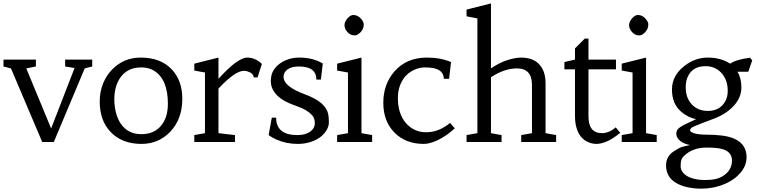

<svg xmlns="http://www.w3.org/2000/svg" viewBox="-35 -832 4473 1125"><path d="M280.3 0H212.4L29.3 -431.2L-14.6 -442.4V-482.9H175.3V-442.4L119.1 -431.2L264.6 -79.1L401.9 -433.6L346.7 -442.4V-482.9H505.4V-442.4L461.4 -431.2Z M549.3 -237.3Q549.3 -293.5 568.6 -341.8Q587.9 -390.1 621.1 -423.8Q689.5 -494.6 789.6 -494.6Q905.8 -494.6 971.2 -425.8Q1033.2 -359.9 1033.2 -253.4Q1033.2 -134.8 962.9 -60.5Q894.5 11.2 793.9 11.2Q679.2 11.2 612.3 -59.6Q549.3 -126 549.3 -237.3ZM671.9 -108.4Q713.9 -45.9 793 -45.9Q867.2 -45.9 908.2 -94.7Q948.7 -142.6 948.7 -224.1Q948.7 -368.7 866.2 -418.5Q835.4 -437 793.5 -437Q751.5 -437 722.7 -422.6Q693.8 -408.2 674.3 -383.1Q654.8 -357.9 644.8 -324.2Q634.8 -290.5 634.8 -251.2Q634.8 -211.9 643.8 -174.6Q652.8 -137.2 671.9 -108.4Z M1166 -407.2 1103.5 -418.5V-459L1245.1 -494.6V-370.1Q1357.4 -494.6 1414.1 -494.6Q1460.4 -494.6 1499.5 -457.5L1474.1 -378.4H1451.2Q1451.2 -402.3 1414.6 -414.1Q1404.3 -417 1394 -417Q1342.3 -417 1245.1 -313V-51.8L1341.8 -40.5V0H1103.5V-40.5L1166 -51.8Z M1583 -142.6Q1583 -40.5 1708 -40.5Q1755.4 -40.5 1783.7 -61.5Q1809.6 -80.6 1809.6 -109.4Q1809.6 -139.6 1794.4 -156.2Q1764.6 -189 1708.3 -208.5Q1651.9 -228 1623.8 -245.8Q1595.7 -263.7 1579.6 -283.2Q1551.8 -316.4 1551.8 -354.7Q1551.8 -393.1 1566.2 -417.5Q1580.6 -441.9 1604 -459Q1653.8 -494.6 1719.2 -494.6Q1797.9 -494.6 1856.4 -460L1845.2 -365.7H1818.8Q1818.8 -442.4 1716.8 -442.4Q1672.4 -442.4 1649.4 -425Q1626.5 -407.7 1626.5 -381.8Q1626.5 -324.7 1753.9 -278.3Q1873 -234.4 1888.2 -163.6Q1892.1 -143.6 1892.1 -116Q1892.1 -88.4 1874.3 -62.5Q1856.4 -36.6 1829.6 -20.5Q1777.3 11.2 1709 11.2Q1642.1 11.2 1584 -14.6Q1558.1 -25.9 1539.1 -40.5L1557.6 -142.6Z M2083 -51.8 2145.5 -40.5V0H1940.4V-40.5L2003.9 -51.8V-407.2L1940.4 -418.5V-459L2083 -494.6ZM2001 -724.6Q2019 -744.1 2033.9 -744.1Q2048.8 -744.1 2059.3 -738.8Q2069.8 -733.4 2078.1 -724.6Q2096.2 -704.6 2096.2 -689.2Q2096.2 -673.8 2091.1 -663.1Q2085.9 -652.3 2078.1 -643.6Q2059.6 -624.5 2044.2 -624.5Q2028.8 -624.5 2019 -629.9Q2009.3 -635.3 2001.2 -643.8Q1993.2 -652.3 1988.3 -663.1Q1983.4 -673.8 1983.4 -684.3Q1983.4 -694.8 1988.3 -705.3Q1993.2 -715.8 2001 -724.6Z M2602.1 -111.8 2629.9 -80.1Q2552.2 -10.3 2479.5 7.3Q2463.4 11.2 2447.8 11.2Q2340.8 11.2 2274.9 -56.6Q2210.9 -122.6 2210.9 -230Q2210.9 -337.4 2274.9 -412.1Q2346.2 -494.6 2466.3 -494.6Q2546.4 -494.6 2607.9 -468.3L2596.2 -370.1H2565.4Q2565.4 -419.4 2506.3 -432.6Q2487.8 -437 2454.6 -437Q2421.4 -437 2389.4 -421.6Q2357.4 -406.2 2336.9 -380.9Q2296.4 -330.6 2296.4 -257.8Q2296.4 -168.5 2340.3 -114.7Q2387.7 -57.1 2462.2 -57.1Q2536.6 -57.1 2602.1 -111.8Z M2994.1 -431.2Q2920.4 -431.2 2841.8 -379.4V-51.8L2903.8 -40.5V0H2698.7V-40.5L2762.2 -51.8V-724.1L2698.7 -736.3V-775.9L2841.8 -812V-431.2Q2890.6 -464.8 2937.7 -479.7Q2984.9 -494.6 3018.1 -494.6Q3051.3 -494.6 3077.6 -485.4Q3104 -476.1 3122.6 -457Q3161.6 -417.5 3161.6 -343.8V-51.8L3223.6 -40.5V0H3019V-40.5L3082 -51.8V-334.5Q3082 -431.2 2994.1 -431.2Z M3413.1 -149.4Q3413.1 -51.8 3492.2 -51.8Q3533.7 -51.8 3572.8 -85.9L3599.1 -53.7Q3557.6 -19.5 3522.5 -4.2Q3487.3 11.2 3460.4 11.2Q3433.6 11.2 3408.4 -0.5Q3383.3 -12.2 3366.7 -34.2Q3334 -76.7 3334 -154.8V-425.8H3272V-468.3L3334 -482.9V-548.3L3391.6 -606H3413.1V-482.9H3574.2V-425.8H3413.1Z M3750.5 -51.8 3813 -40.5V0H3607.9V-40.5L3671.4 -51.8V-407.2L3607.9 -418.5V-459L3750.5 -494.6ZM3668.5 -724.6Q3686.5 -744.1 3701.4 -744.1Q3716.3 -744.1 3726.8 -738.8Q3737.3 -733.4 3745.6 -724.6Q3763.7 -704.6 3763.7 -689.2Q3763.7 -673.8 3758.5 -663.1Q3753.4 -652.3 3745.6 -643.6Q3727.1 -624.5 3711.7 -624.5Q3696.3 -624.5 3686.5 -629.9Q3676.8 -635.3 3668.7 -643.8Q3660.6 -652.3 3655.8 -663.1Q3650.9 -673.8 3650.9 -684.3Q3650.9 -694.8 3655.8 -705.3Q3660.6 -715.8 3668.5 -724.6Z M4286.1 -411.6Q4309.1 -374.5 4309.1 -319.3Q4309.1 -241.7 4231 -181.6Q4196.8 -155.3 4150.9 -137.7L4076.2 -109.4Q4022.5 -89.4 4015.4 -81.8Q4008.3 -74.2 4008.3 -69.6Q4008.3 -64.9 4013.2 -60.5Q4018.1 -56.2 4029.3 -52.2Q4056.2 -43 4104.5 -43Q4152.8 -43 4194.8 -37.8Q4236.8 -32.7 4269 -18.6Q4339.4 13.2 4339.4 89.8Q4339.4 141.6 4298.8 186Q4242.7 247.1 4139.6 267.6Q4108.9 273.4 4071.8 273.4Q4034.7 273.4 3996.1 265.6Q3957.5 257.8 3928.7 241.2Q3867.7 206.5 3867.7 137.2Q3867.7 83.5 3913.1 54.7L3944.8 35.6Q3958 28.8 3974.4 25.4Q3990.7 22 4007.3 17.6Q3954.6 7.3 3934.6 -24.4Q3927.7 -35.6 3927.7 -48.1Q3927.7 -60.5 3932.6 -69.3Q3937.5 -78.1 3950.2 -86.9Q3962.9 -95.7 3985.4 -106.4L4043.5 -133.8Q3997.6 -142.6 3957.5 -176.3Q3902.3 -222.7 3902.3 -307.1Q3902.3 -388.2 3973.6 -444.3Q4036.6 -494.6 4112.3 -494.6Q4188 -494.6 4243.2 -459Q4278.3 -483.4 4359.4 -493.7L4372.6 -478.5L4349.6 -411.6ZM4006.8 207.5Q4044.9 222.7 4093 222.7Q4141.1 222.7 4166.5 214.8Q4191.9 207 4210.9 192.4Q4253.9 160.2 4253.9 108.4Q4253.9 43.5 4162.1 35.2Q4135.3 32.7 4106 32.7Q4022 32.7 3972.7 82Q3959 95.7 3956.1 109.1Q3953.1 122.6 3953.1 143.1Q3953.1 163.6 3968.3 180.9Q3983.4 198.2 4006.8 207.5ZM3993.2 -378.9Q3982.9 -355 3982.9 -320.6Q3982.9 -286.1 3993.2 -260.7Q4003.4 -235.4 4021 -217.8Q4056.6 -182.1 4112.8 -182.1Q4186 -182.1 4217.3 -243.7Q4229 -266.6 4229 -300.5Q4229 -334.5 4218.8 -360.8Q4208.5 -387.2 4190.9 -405.8Q4154.3 -444.3 4099.1 -444.3Q4021 -444.3 3993.2 -378.9Z"/></svg>

Font: Habibi
Style: Regular
Weight: 400
Designer: Magnus Gaarde
Foundry: Magnus Gaarde
Version: Version 1.001